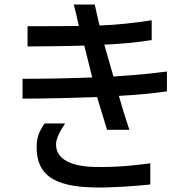

<svg xmlns="http://www.w3.org/2000/svg" viewBox="-20 -760 832 843"><path d="M101 -645V-556C187 -557 269 -557 350 -560L385 -420C278 -416 183 -414 79 -414V-327C185 -327 299 -330 406 -334C420 -291 434 -241 450 -190H548C529 -246 514 -296 502 -339C595 -344 669 -352 713 -359V-446C659 -439 586 -431 478 -424L438 -564C508 -567 577 -573 646 -584V-671C569 -659 495 -651 417 -648C409 -680 403 -710 396 -740H304C312 -708 320 -677 326 -646C259 -645 183 -645 101 -645ZM141 -112C141 5 214 59 390 63C468 65 574 57 640 50V-43C575 -34 493 -25 396 -27C300 -29 226 -57 226 -126C226 -148 240 -180 266 -218H176C145 -174 141 -147 141 -112Z"/></svg>

Font: コーポレート・ロゴ ver3 Medium
Style: Regular
Weight: 500
Designer: [KANA_main] LOGOTYPE.JP [Source Han Sans] Ryoko NISHIZUKA 西塚涼子 (kana, bopomofo & ideographs); Paul D. Hunt (Latin, Greek
Version: Version 12.001;FEAKit 1.0